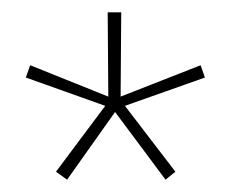

<svg xmlns="http://www.w3.org/2000/svg" viewBox="-20 -720 377 312"><path d="M29 -614 22 -594 151 -548 71 -441 89 -428 167 -538 249 -428 265 -441 183 -548 313 -594 306 -614 176 -563 177 -700H155L156 -563Z"/></svg>

Font: Advent Pro Thin
Style: Regular
Weight: 250
Version: Version 3.000